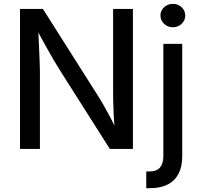

<svg xmlns="http://www.w3.org/2000/svg" viewBox="-20 -774 1042 998"><path d="M84 0V-727.5H203.1L487.8 -278.3Q500.5 -258.8 517.3 -229.5Q534.2 -200.2 553.5 -163.8Q572.8 -127.4 591.3 -85.4H577.6Q573.7 -127 571.5 -166.5Q569.3 -206.1 568.6 -240Q567.9 -273.9 567.9 -297.4V-727.5H670.9V0H550.8L296.4 -400.9Q277.3 -431.2 258.8 -462.4Q240.2 -493.7 217.3 -535.6Q194.3 -577.6 160.6 -638.7H177.7Q180.7 -585 182.6 -538.6Q184.6 -492.2 186 -457Q187.5 -421.9 187.5 -401.4V0ZM829.1 -545.9H927.2V37.1Q927.7 90.8 908.4 128.2Q889.2 165.5 852.1 184.8Q814.9 204.1 759.8 204.1H740.2V117.2H756.8Q794.9 117.2 812 96.4Q829.1 75.7 829.1 37.1ZM878.4 -632.3Q852.1 -632.3 833 -650.1Q814 -668 814 -693.4Q814 -718.8 833 -736.3Q852.1 -753.9 878.4 -753.9Q905.3 -753.9 924.1 -736.3Q942.9 -718.8 942.9 -693.4Q942.9 -668 924.1 -650.1Q905.3 -632.3 878.4 -632.3Z"/></svg>

Font: Inter Cardless
Style: Regular
Weight: 400
Designer: Rasmus Andersson
Foundry: rsms
Version: Version 4.001;git-9221beed3